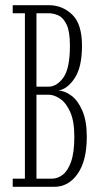

<svg xmlns="http://www.w3.org/2000/svg" viewBox="-20 -720 383 740"><path d="M29 0V-31.5H76V-669H29V-700H168.5Q220 -700 258 -664Q296 -628 296 -544Q296 -462 268.5 -419.8Q241 -377.5 205.5 -371Q230 -370 255.2 -351.2Q280.5 -332.5 297.5 -293.2Q314.5 -254 314.5 -192.5Q314.5 -101 279.5 -50.5Q244.5 0 189 0ZM120.5 -386H167Q199 -386 224.2 -421Q249.5 -456 249.5 -544Q249.5 -598.5 236.8 -625.2Q224 -652 205 -660.5Q186 -669 166.5 -669H120.5ZM120.5 -31.5H181Q202 -31.5 221.8 -46.5Q241.5 -61.5 254 -97Q266.5 -132.5 266.5 -193Q266.5 -252.5 250.8 -288Q235 -323.5 211.8 -339.2Q188.5 -355 167 -355H120.5Z"/></svg>

Font: Imbue 10pt ExtraLight
Style: Regular
Weight: 200
Designer: Tyler Finck
Foundry: Etcetera Type Company
Version: Version 1.102; ttfautohint (v1.8.3)